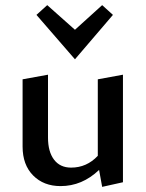

<svg xmlns="http://www.w3.org/2000/svg" viewBox="-20 -719 568 748"><path d="M420 -661 272 -488 122 -661 164 -699 272 -603 378 -699ZM361 -410 459 -428V-9L378 9L366 -57Q300 6 216 6Q150 6 109 -35.5Q68 -77 68 -148V-410L167 -428V-183Q167 -128 190.5 -97Q214 -66 257 -66Q318 -66 361 -112Z"/></svg>

Font: EauTest Semibold
Style: Regular
Weight: 600
Designer: Christian Thalmann (Catharsis Fonts)
Version: Version 0.001;PS 000.001;hotconv 1.0.88;makeotf.lib2.5.64775